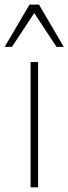

<svg xmlns="http://www.w3.org/2000/svg" viewBox="-33 -806 294 826"><path d="M98.6 -539.1H130.9V0H98.6ZM93.8 -786.1H134.8L241.2 -604.5H210L114.3 -750L18.6 -604.5H-12.7Z"/></svg>

Font: Min Sans VF VF
Style: Regular
Weight: 400
Designer: Jinseong-Kim, NotoSansCJK, Nunito
Foundry: Jinseong-Kim
Version: Version 1.420;Glyphs 3.1.2 (3151)